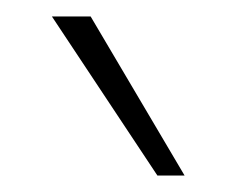

<svg xmlns="http://www.w3.org/2000/svg" viewBox="-20 -724 290 233"><path d="M171 -511 43 -704H90L204 -511Z"/></svg>

Font: Ysabeau Infant ExtraLight
Style: Regular
Weight: 250
Designer: Christian Thalmann (Catharsis Fonts)
Version: Version 2.001;gftools[0.9.30]; featfreeze: ss01,ss02,lnum